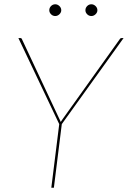

<svg xmlns="http://www.w3.org/2000/svg" viewBox="-20 -878 598 898"><path d="M66 0ZM269 -297.5 232 0H220L257 -297.5L66 -700H76Q80.5 -700 82 -696L258 -321Q259.5 -318 261 -314.8Q262.5 -311.5 264 -307.5Q266.5 -311.5 268.8 -314.8Q271 -318 273 -321L541 -696Q543.5 -700 548 -700H558ZM266.5 -830Q266.5 -819.5 257.8 -811.2Q249 -803 238.5 -803Q227 -803 218.8 -811.2Q210.5 -819.5 210.5 -830Q210.5 -841.5 218.8 -849.8Q227 -858 238.5 -858Q249 -858 257.8 -849.8Q266.5 -841.5 266.5 -830ZM435.5 -830Q435.5 -819.5 426.8 -811.2Q418 -803 407.5 -803Q396 -803 387.8 -811.2Q379.5 -819.5 379.5 -830Q379.5 -841.5 387.8 -849.8Q396 -858 407.5 -858Q418 -858 426.8 -849.8Q435.5 -841.5 435.5 -830Z"/></svg>

Font: Lato Hairline
Style: Italic
Weight: 100
Italic angle: -7°
Designer: Lukasz Dziedzic
Foundry: tyPoland Lukasz Dziedzic
Version: Version 2.007; 2014-02-27